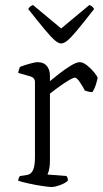

<svg xmlns="http://www.w3.org/2000/svg" viewBox="-20 -749 411 769"><path d="M186 0Q176 0 149.5 -4Q123 -8 95.5 -14Q68 -20 53 -25Q53 -31 55.5 -36.5Q58 -42 60 -44L87 -48Q104 -50 112 -67Q120 -84 120 -119V-420Q120 -437 102 -443L53 -457Q54 -465 56.5 -471.5Q59 -478 60 -481Q74 -487 97.5 -493.5Q121 -500 131 -500Q155 -500 167.5 -485Q180 -470 180 -446V-424Q193 -435 216 -453Q239 -471 262.5 -485.5Q286 -500 299 -500Q313 -500 329.5 -486.5Q346 -473 358.5 -457.5Q371 -442 371 -436Q370 -430 365 -413Q360 -396 350 -380Q341 -380 332.5 -382.5Q324 -385 320 -386Q313 -400 300.5 -419Q288 -438 280 -438Q274 -438 260 -430Q246 -422 230 -411Q214 -400 200 -389.5Q186 -379 180 -374V-105Q180 -83 176.5 -69Q173 -55 170 -50L246 -44Q248 -42 250 -37.5Q252 -33 252 -26Q243 -16 221.5 -8Q200 0 186 0ZM225 -575Q214 -575 199 -588Q184 -601 159 -631Q134 -661 93 -713Q94 -715 98 -720Q102 -725 112 -729L225 -635L338 -729Q348 -725 352 -720Q356 -715 357 -713Q315 -659 290 -629Q265 -599 250.5 -587Q236 -575 225 -575Z"/></svg>

Font: Texturina Thin
Style: Regular
Weight: 100
Designer: Guillermo Torres Carreño
Foundry: Omnibus-Type
Version: Version 1.002; ttfautohint (v1.8.3)